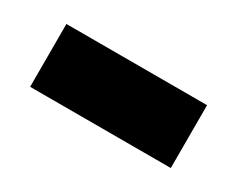

<svg xmlns="http://www.w3.org/2000/svg" viewBox="-36 -438 425 344"><g transform="rotate(30 176.5 -266.0)"><path d="M31 -201V-331H322V-201Z"/></g></svg>

Font: Bricolage Grotesque 10pt Bricolage Grotesque 10pt Regular
Style: Bold
Weight: 700
Designer: Mathieu Triay
Foundry: Atelier Triay
Version: Version 1.000; ttfautohint (v1.8.4.7-5d5b);gftools[0.9.32]